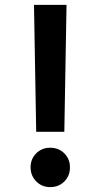

<svg xmlns="http://www.w3.org/2000/svg" viewBox="-20 -765 411 785"><path d="M119 -745H252L243 -226H128ZM185 -161Q220 -161 243 -138Q266 -115 266 -81Q266 -46 243 -23Q220 0 185 0Q151 0 128 -23.5Q105 -47 105 -81Q105 -115 128 -138Q151 -161 185 -161Z"/></svg>

Font: Eudoxus Sans
Style: Bold
Weight: 700
Designer: Stijn de Vries
Foundry: tokotype
Version: Version 2.005